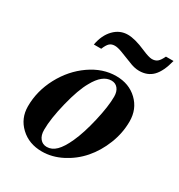

<svg xmlns="http://www.w3.org/2000/svg" viewBox="-159 -757 822 880"><g transform="rotate(30 252.5 -317.5)"><path d="M313 -457Q380.9 -457 425 -414.8Q469.2 -372.6 469.2 -307.1Q469.2 -245.6 445.8 -186.5Q422.4 -127.4 384.3 -83.7Q346.2 -40 294.4 -13.4Q242.7 13.2 189 13.2Q120.6 13.2 75.7 -29.1Q30.8 -71.3 30.8 -134.8Q30.8 -215.8 70.8 -290.8Q110.8 -365.7 176.5 -411.4Q242.2 -457 313 -457ZM304.2 -428.2Q256.3 -428.2 219.2 -359.9Q192.9 -314.5 170.9 -225.8Q148.9 -137.2 148.9 -78.1Q148.9 -49.3 162.4 -32.7Q175.8 -16.1 198.2 -16.1Q224.6 -16.1 246.8 -37.8Q269 -59.6 290 -106Q314 -158.2 332.5 -238.5Q351.1 -318.8 351.1 -370.1Q351.1 -397 338.4 -412.6Q325.7 -428.2 304.2 -428.2ZM464.8 -647.9H504.9Q489.3 -585.9 461.9 -557.9Q434.6 -529.8 390.1 -529.8Q364.3 -529.8 334 -543L274.9 -565.9Q252.4 -574.2 237.8 -574.2Q220.7 -574.2 210.2 -564.7Q199.7 -555.2 189.9 -530.8H150.9Q160.6 -584.5 191.4 -616.2Q222.2 -647.9 264.2 -647.9Q302.2 -647.9 360.8 -622.1Q397.9 -606 414.1 -606Q431.6 -606 442.6 -615Q453.6 -624 464.8 -647.9Z"/></g></svg>

Font: Accordance
Style: Bold-Italic
Weight: 700
Italic angle: -11°
Version: Version 1.2 (build January 31, 2020) Miklal Software Solutio